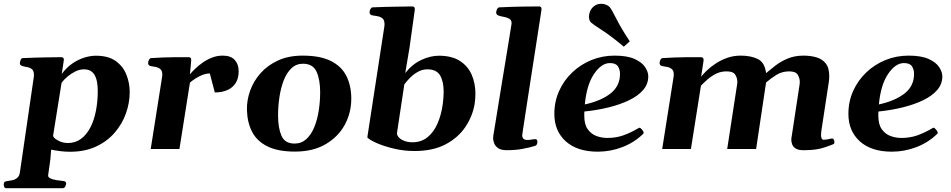

<svg xmlns="http://www.w3.org/2000/svg" viewBox="-72 -790 5044 1018"><path d="M-39.1 208Q-45.9 208 -49.1 201.9Q-52.2 195.8 -52.2 190.4Q-52.2 177.7 -47.1 174.3Q-42 170.9 -32.7 169.9Q-20.5 168.5 -6.3 165.5Q7.8 162.6 19.3 153.1Q30.8 143.6 33.7 122.6L106.9 -379.9Q107.4 -383.3 107.7 -386.5Q107.9 -389.6 107.9 -392.6Q107.9 -414.1 97.9 -422.6Q87.9 -431.2 74.2 -433.6Q60.5 -436 49.3 -439Q42.5 -440.9 37.8 -444.3Q33.2 -447.8 33.2 -455.6Q33.2 -459.5 36.9 -470.5Q40.5 -481.4 48.3 -481.9Q116.7 -484.9 170.9 -485.8Q225.1 -486.8 254.4 -486.8Q258.3 -486.8 262.5 -483.9Q266.6 -481 266.6 -472.2L255.4 -397.9Q280.3 -431.6 311 -452.9Q341.8 -474.1 374.5 -484.4Q407.2 -494.6 436.5 -494.6Q502 -494.6 541.3 -466.6Q580.6 -438.5 598.1 -394.3Q615.7 -350.1 615.7 -301.8Q615.7 -245.1 595.9 -189.2Q576.2 -133.3 536.6 -87.2Q497.1 -41 437.7 -13.2Q378.4 14.6 299.3 14.6Q273.9 14.6 248.5 11.5Q223.1 8.3 199.2 3.4L195.3 52.7L183.1 140.6Q183.1 150.4 195.8 156.2Q208.5 162.1 227.3 165Q246.1 168 264.6 169.9Q278.8 171.4 278.8 183.1Q278.8 186.5 274.7 197.3Q270.5 208 258.8 208ZM288.1 -31.7Q327.6 -31.7 357.4 -53.7Q387.2 -75.7 407 -114Q426.8 -152.3 436.5 -201.9Q446.3 -251.5 446.3 -306.2Q446.3 -341.8 439.5 -367.9Q432.6 -394 416.7 -408.2Q400.9 -422.4 373 -422.4Q350.6 -422.4 327.9 -411.4Q305.2 -400.4 285.9 -384Q266.6 -367.7 254.4 -351.1L209.5 -70.3Q210.4 -59.1 234.9 -45.4Q259.3 -31.7 288.1 -31.7Z M935.1 -396Q946.3 -409.7 963.9 -426.5Q981.4 -443.4 1003.9 -459Q1026.4 -474.6 1053 -484.9Q1079.6 -495.1 1108.4 -495.1Q1152.3 -495.1 1172.9 -471.9Q1193.4 -448.7 1193.4 -412.6Q1193.4 -374.5 1177.5 -349.6Q1161.6 -324.7 1133.1 -312.3Q1104.5 -299.8 1066.9 -299.8L1040.5 -400.4Q1021 -400.4 1001 -392.6Q981 -384.8 963.9 -373.5Q946.8 -362.3 935.1 -352.1L879.4 0H727.1L787.1 -379.9Q788.6 -388.2 788.6 -394Q788.6 -416.5 776.6 -425Q764.6 -433.6 749 -435.8Q733.4 -438 722.7 -440.9Q713.4 -445.3 713.4 -455.6Q713.4 -465.3 718 -473.4Q722.7 -481.4 728.5 -481.9Q796.9 -486.3 848.6 -486.6Q900.4 -486.8 929.7 -486.8Q933.6 -486.8 937.7 -483.9Q941.9 -481 941.9 -472.2Q941.9 -472.2 940.4 -453.9Q939 -435.5 935.1 -396Z M1237.3 -205.6Q1235.8 -257.8 1254.2 -309.1Q1272.5 -360.4 1309.8 -402.3Q1347.2 -444.3 1402.8 -469.7Q1458.5 -495.1 1532.2 -495.1Q1626 -495.1 1682.6 -466.6Q1739.3 -438 1764.9 -386.5Q1790.5 -335 1790.5 -266.6Q1790.5 -191.9 1755.9 -128.2Q1721.2 -64.5 1654.5 -25.4Q1587.9 13.7 1491.7 13.7Q1401.9 13.7 1346.4 -13.7Q1291 -41 1265.1 -90.3Q1239.3 -139.6 1237.3 -205.6ZM1489.7 -28.8Q1526.4 -28.8 1552.2 -52.5Q1578.1 -76.2 1594.2 -115.5Q1610.4 -154.8 1617.9 -203.1Q1625.5 -251.5 1625.5 -300.8Q1625.5 -368.2 1606.2 -410.2Q1586.9 -452.1 1534.2 -452.1Q1498.5 -452.1 1473.4 -428.2Q1448.2 -404.3 1432.6 -364.5Q1417 -324.7 1409.7 -275.9Q1402.3 -227.1 1402.3 -177.7Q1402.3 -112.3 1420.2 -70.6Q1438 -28.8 1489.7 -28.8Z M1875.5 -61.5 1965.8 -648.9Q1966.3 -651.4 1966.3 -653.3Q1966.3 -655.3 1966.6 -657.5Q1966.8 -659.7 1966.8 -661.6Q1966.8 -685.1 1954.3 -693.8Q1941.9 -702.6 1925.3 -704.8Q1908.7 -707 1897 -710Q1892.1 -712.4 1889.4 -716.3Q1886.7 -720.2 1887.7 -729.5Q1888.7 -735.4 1892.8 -742.9Q1897 -750.5 1902.8 -751Q1971.7 -753.9 2028.8 -754.6Q2085.9 -755.4 2115.2 -755.9Q2119.1 -755.9 2123.3 -752.9Q2127.4 -750 2127.4 -741.2Q2127.4 -740.2 2127.4 -739Q2127.4 -737.8 2127 -736.3L2099.6 -539.1L2076.7 -402.8Q2113.8 -449.7 2161.9 -472.2Q2210 -494.6 2254.4 -494.6Q2322.8 -494.6 2365.5 -467.5Q2408.2 -440.4 2428.5 -394.8Q2448.7 -349.1 2448.7 -293Q2448.7 -269 2444.8 -240.2Q2434.1 -174.8 2395.8 -117.4Q2357.4 -60.1 2290.5 -24.7Q2223.6 10.7 2125.5 10.7Q2070.3 10.7 2017.6 -1.7Q1964.8 -14.2 1926.3 -31Q1887.7 -47.9 1875.5 -61.5ZM2071.8 -342.8 2032.2 -80.6Q2037.1 -60.5 2060.3 -48.1Q2083.5 -35.6 2114.3 -35.6Q2161.6 -35.6 2194.8 -62.5Q2228 -89.4 2248 -135.5Q2268.1 -181.6 2275.9 -240.2Q2277.8 -257.3 2279.1 -273.2Q2280.3 -289.1 2280.3 -303.7Q2280.3 -358.4 2261.2 -390.4Q2242.2 -422.4 2194.3 -422.4Q2167.5 -422.4 2144 -409.4Q2120.6 -396.5 2102.3 -377.9Q2084 -359.4 2071.8 -342.8Z M2546.4 -87.9Q2549.3 -106 2555.9 -145.8Q2562.5 -185.5 2571 -238.8Q2579.6 -292 2589.1 -350.3Q2598.6 -408.7 2607.9 -464.4Q2617.2 -520 2624.5 -565.7Q2631.8 -611.3 2636.2 -638.4Q2640.6 -665.5 2640.6 -666Q2640.6 -683.7 2628.2 -690.7Q2615.7 -697.8 2599.7 -700.5Q2583.7 -703.2 2571.1 -707.6Q2558.6 -711.9 2558.6 -725.1Q2558.6 -729.5 2563 -740Q2567.4 -750.5 2575.2 -751Q2644 -754.4 2700.9 -755.1Q2757.8 -755.9 2787.1 -755.9Q2791 -755.9 2795.2 -752.9Q2799.3 -750 2799.3 -741.2Q2799.3 -740.2 2795 -711.9Q2790.7 -683.6 2783.3 -636.2Q2775.9 -588.9 2766.9 -530.1Q2757.8 -471.3 2748 -408.7Q2738.3 -346 2729.2 -287Q2720.2 -228 2712.8 -180.2Q2705.4 -132.3 2701.1 -103.5Q2696.8 -74.7 2696.8 -72.8Q2696.8 -62 2702.9 -54.9Q2709 -47.9 2725.6 -47.9Q2735.8 -47.9 2746.6 -50Q2757.3 -52.2 2764.6 -52.2Q2769 -52.2 2773.2 -50Q2777.3 -47.9 2777.3 -37.1Q2777.3 -31.2 2774.7 -25.1Q2772 -19 2765.1 -16.6Q2734.9 -7.3 2698 -0.5Q2661.1 6.3 2614.3 6.3Q2584 6.3 2568.6 -4.9Q2553.2 -16.1 2547.9 -31Q2542.5 -45.9 2542.5 -56.6Q2542.5 -64.5 2543.7 -71.5Q2544.9 -78.6 2546.4 -87.9Z M3365.2 -385.3Q3365.2 -344.2 3337.9 -312.7Q3310.5 -281.2 3262.9 -258.3Q3215.3 -235.4 3154.5 -220.5Q3093.8 -205.6 3026.4 -198.7Q3025.9 -193.4 3025.9 -187.5Q3025.9 -181.6 3025.9 -175.8Q3025.9 -130.4 3044.2 -104.7Q3062.5 -79.1 3090.6 -68.8Q3118.7 -58.6 3147.5 -58.6Q3193.4 -58.6 3231.9 -72Q3270.5 -85.4 3312 -109.9Q3314 -110.8 3315.7 -111.8Q3317.4 -112.8 3319.3 -112.8Q3323.2 -112.8 3331.8 -103Q3340.3 -93.3 3340.3 -87.4Q3340.3 -86.9 3340.6 -86.4Q3340.8 -85.9 3340.8 -85.4Q3340.8 -83.5 3339.8 -82.3Q3338.9 -81.1 3337.9 -80.1Q3291 -34.2 3227.8 -10Q3164.6 14.2 3097.7 14.2Q2988.8 14.2 2928 -40.5Q2867.2 -95.2 2867.2 -186Q2867.2 -252 2892.6 -308.1Q2918 -364.3 2962.2 -406.2Q3006.3 -448.2 3064 -471.7Q3121.6 -495.1 3186 -495.1Q3253.4 -495.1 3292.7 -477.3Q3332 -459.5 3348.6 -433.8Q3365.2 -408.2 3365.2 -385.3ZM3161.6 -455.6Q3116.7 -455.6 3077.6 -397.9Q3038.6 -340.3 3028.8 -236.3Q3114.3 -254.9 3164.8 -294.2Q3215.3 -333.5 3215.3 -398.4Q3215.3 -421.4 3204.1 -438.5Q3192.9 -455.6 3161.6 -455.6ZM3235.4 -542.5Q3168.9 -598.6 3120.6 -629.6Q3072.3 -660.6 3062 -670.4Q3050.8 -680.7 3050.8 -702.1Q3050.8 -714.8 3056.2 -728.8Q3061.5 -742.7 3073.7 -753.9Q3091.3 -770 3115.7 -770Q3129.4 -770 3141.8 -764.9Q3154.3 -759.8 3160.6 -752.4Q3170.4 -741.7 3195.8 -690.9Q3221.2 -640.1 3267.1 -570.8Z M4322.3 -354.5 4282.7 -95.2Q4281.2 -83.5 4281.2 -74.7Q4281.2 -61 4284.9 -54.9Q4288.6 -48.8 4294.9 -48.8Q4301.8 -48.8 4314 -50.8Q4326.2 -52.7 4335.4 -55.2Q4343.8 -57.6 4347.9 -51Q4352.1 -44.4 4352.1 -37.1Q4352.1 -33.7 4351.3 -30.5Q4350.6 -27.3 4348.1 -26.4Q4338.9 -21.5 4297.1 -7.6Q4255.4 6.3 4193.8 6.3Q4163.6 7.3 4148.4 -1.7Q4133.3 -10.7 4128.4 -24.2Q4123.5 -37.6 4123.5 -49.3Q4123.5 -57.6 4124.8 -63.5Q4126 -69.3 4126 -69.3L4167 -338.9Q4168.5 -347.2 4168.5 -356.4Q4168.5 -375.5 4157.7 -393.6Q4147 -411.6 4112.3 -411.6Q4073.7 -411.6 4043.2 -392.1Q4012.7 -372.6 3989.7 -352.5L3937 0H3783.7L3835.9 -340.3Q3837.4 -347.7 3837.4 -356.9Q3837.4 -376 3826.4 -393.8Q3815.4 -411.6 3780.3 -411.6Q3750 -411.6 3724.9 -399.2Q3699.7 -386.7 3679.7 -369.1Q3659.7 -351.6 3644.5 -335.9L3591.3 0H3439L3499 -379.9Q3500.5 -388.2 3500.5 -394Q3500.5 -416.5 3488.5 -425Q3476.6 -433.6 3460.9 -435.8Q3445.3 -438 3434.6 -440.9Q3425.3 -445.3 3425.3 -455.6Q3425.3 -456.5 3425.5 -457.8Q3425.8 -459 3425.8 -460.4Q3425.8 -466.3 3430.2 -473.9Q3434.6 -481.4 3440.4 -481.9Q3508.8 -486.3 3563 -486.6Q3617.2 -486.8 3646.5 -486.8Q3650.4 -486.8 3655 -482.9Q3659.7 -479 3658.2 -467.3L3645.5 -383.3Q3654.8 -395.5 3673.8 -414.3Q3692.9 -433.1 3720.5 -451.7Q3748 -470.2 3782.2 -482.7Q3816.4 -495.1 3855.5 -495.1Q3910.2 -495.1 3946.8 -476.6Q3983.4 -458 3989.7 -402.3Q4010.7 -419.9 4038.6 -441.7Q4066.4 -463.4 4103.5 -479.2Q4140.6 -495.1 4188 -495.1Q4224.1 -495.1 4255.1 -486.6Q4286.1 -478 4305.4 -454.6Q4324.7 -431.2 4324.7 -386.7Q4324.7 -379.4 4324.2 -371.3Q4323.7 -363.3 4322.3 -354.5Z M4924.3 -385.3Q4924.3 -344.2 4897 -312.7Q4869.6 -281.2 4822 -258.3Q4774.4 -235.4 4713.6 -220.5Q4652.8 -205.6 4585.4 -198.7Q4585 -193.4 4585 -187.5Q4585 -181.6 4585 -175.8Q4585 -130.4 4603.3 -104.7Q4621.6 -79.1 4649.7 -68.8Q4677.7 -58.6 4706.5 -58.6Q4752.4 -58.6 4791 -72Q4829.6 -85.4 4871.1 -109.9Q4873 -110.8 4874.8 -111.8Q4876.5 -112.8 4878.4 -112.8Q4882.3 -112.8 4890.9 -103Q4899.4 -93.3 4899.4 -87.4Q4899.4 -86.9 4899.7 -86.4Q4899.9 -85.9 4899.9 -85.4Q4899.9 -83.5 4898.9 -82.3Q4897.9 -81.1 4897 -80.1Q4850.1 -34.2 4786.9 -10Q4723.6 14.2 4656.7 14.2Q4547.9 14.2 4487.1 -40.5Q4426.3 -95.2 4426.3 -186Q4426.3 -252 4451.7 -308.1Q4477.1 -364.3 4521.2 -406.2Q4565.4 -448.2 4623 -471.7Q4680.7 -495.1 4745.1 -495.1Q4812.5 -495.1 4851.8 -477.3Q4891.1 -459.5 4907.7 -433.8Q4924.3 -408.2 4924.3 -385.3ZM4720.7 -455.6Q4675.8 -455.6 4636.7 -397.9Q4597.7 -340.3 4587.9 -236.3Q4673.3 -254.9 4723.9 -294.2Q4774.4 -333.5 4774.4 -398.4Q4774.4 -421.4 4763.2 -438.5Q4752 -455.6 4720.7 -455.6Z"/></svg>

Font: Gelasio
Style: Italic
Weight: 400
Italic angle: -8.5°
Designer: Eben Sorkin
Foundry: Eben Sorkin
Version: Version 1.008